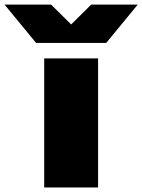

<svg xmlns="http://www.w3.org/2000/svg" viewBox="-144 -822 624 842"><path d="M49.8 -565.9H286.1V0H49.8ZM321.8 -633.8H14.2L-124 -801.8H80.1L168 -714.8L255.9 -801.8H460Z"/></svg>

Font: Mattone
Style: Bold
Weight: 700
Width: 6
Designer: Nunzio Mazzaferro
Foundry: Collletttivo
Version: Version 2.000;Glyphs 3.2 (3217)